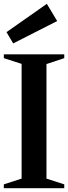

<svg xmlns="http://www.w3.org/2000/svg" viewBox="-21 -984 356 1004"><path d="M-1 0V-20L92 -50V-650L-1 -680V-700H315V-680L222 -649V-50L315 -20V0ZM48 -757 13 -816 224 -964 278 -874Z"/></svg>

Font: Wittgenstein SemiBold
Style: Regular
Weight: 600
Designer: Jörg Drees
Foundry: Jörg Drees
Version: Version 1.500